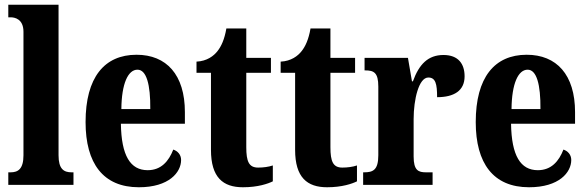

<svg xmlns="http://www.w3.org/2000/svg" viewBox="-20 -780 2477 810"><path d="M15 0H290V-53H282C249 -53 227 -67 227 -125V-760H15V-707H25C42 -707 79 -700 79 -646V-125C79 -67 56 -53 25 -53H15Z M566 10C693 10 744 -53 744 -105C744 -128 729 -143 711 -149C692 -100 660 -62 603 -62C530 -62 492 -123 490 -258H760V-307C760 -465 682 -549 556 -549C420 -549 341 -453 341 -265C341 -91 415 10 566 10ZM614 -320H492C493 -427 520 -486 560 -486C598 -486 615 -423 614 -320Z M1005 10C1068 10 1111 -5 1131 -15V-82C1113 -76 1091 -73 1069 -73C1030 -73 1019 -99 1019 -159V-473H1123V-536H1019V-660H935C927 -613 913 -584 898 -565C882 -544 853 -522 809 -520V-473H870V-148C870 -31 921 10 1005 10Z M1360 10C1423 10 1466 -5 1486 -15V-82C1468 -76 1446 -73 1424 -73C1385 -73 1374 -99 1374 -159V-473H1478V-536H1374V-660H1290C1282 -613 1268 -584 1253 -565C1237 -544 1208 -522 1164 -520V-473H1225V-148C1225 -31 1276 10 1360 10Z M1512 0H1805V-53H1777C1745 -53 1725 -61 1725 -120V-277C1725 -361 1747 -453 1787 -453C1818 -453 1824 -425 1824 -370C1895 -370 1940 -397 1940 -458C1940 -510 1914 -548 1851 -548C1786 -548 1748 -509 1722 -437H1718L1701 -536H1518V-483H1521C1557 -483 1576 -474 1576 -415V-125C1576 -62 1553 -53 1516 -53H1512Z M2212 10C2339 10 2390 -53 2390 -105C2390 -128 2375 -143 2357 -149C2338 -100 2306 -62 2249 -62C2176 -62 2138 -123 2136 -258H2406V-307C2406 -465 2328 -549 2202 -549C2066 -549 1987 -453 1987 -265C1987 -91 2061 10 2212 10ZM2260 -320H2138C2139 -427 2166 -486 2206 -486C2244 -486 2261 -423 2260 -320Z"/></svg>

Font: Noto Serif Thai ExtraCondensed ExtraBold
Style: Regular
Weight: 800
Width: 2
Designer: Monotype Design Team
Foundry: Monotype Imaging Inc.
Version: Version 2.002